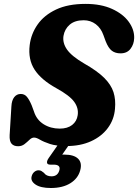

<svg xmlns="http://www.w3.org/2000/svg" viewBox="-20 -736 709 986"><path d="M322.5 14Q268.5 14 236.2 3.2Q204 -7.5 185.5 -18.5Q167 -29.5 155 -29.5Q143 -29.5 131.5 -18.2Q120 -7 106 4Q92 15 73 15Q50.5 15 39.2 1.8Q28 -11.5 29.5 -42L38.5 -189Q40 -220.5 53 -237Q66 -253.5 86.5 -253.5Q106 -253.5 118.2 -238.8Q130.5 -224 142.5 -195.5L154 -164.5Q167.5 -121 203.8 -98.2Q240 -75.5 286.5 -75.5Q326.5 -75.5 350.5 -94.2Q374.5 -113 379 -144.5Q384.5 -181 360.8 -213.5Q337 -246 269.5 -283Q191.5 -326 157.5 -378.5Q123.5 -431 132.5 -504.5Q139.5 -562 173 -610Q206.5 -658 267.8 -687Q329 -716 419 -716Q499 -716 555.5 -690.2Q612 -664.5 641.2 -624Q670.5 -583.5 669 -540Q668 -508.5 650.2 -485.2Q632.5 -462 599 -462Q572 -462 554.2 -475.5Q536.5 -489 522.5 -524.5L511 -556Q498.5 -591.5 471.8 -611.8Q445 -632 409.5 -632Q364.5 -632 338.2 -609.5Q312 -587 306 -551.5Q300.5 -515.5 324.2 -481.5Q348 -447.5 412 -410Q479 -372 514.8 -336.5Q550.5 -301 562.8 -262.8Q575 -224.5 570.5 -177Q566 -122 534 -78.8Q502 -35.5 447.8 -10.8Q393.5 14 322.5 14ZM289.5 -9.5H346.5L299.5 58Q305 58 311 58Q359.5 58 381 79Q402.5 100 392 138.5Q381 180 341.5 204.8Q302 229.5 241 229.5Q188.5 229.5 162.2 211.5Q136 193.5 142.5 169.5Q146 155.5 156 147Q166 138.5 178 138.5Q187 138.5 193.2 142.5Q199.5 146.5 205.5 151.5Q218 169.5 244.5 169.5Q276.5 169.5 285 138Q292.5 109.5 255.5 109.5H238.5Q223 109.5 221.5 99.8Q220 90 230.5 75Z"/></svg>

Font: Fraunces 9pt S100
Style: Bold Italic
Weight: 700
Italic angle: -16°
Version: Version 1.000; ttfautohint (v1.8.3)